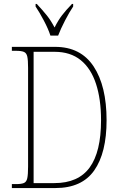

<svg xmlns="http://www.w3.org/2000/svg" viewBox="-20 -951 609 971"><path d="M40 0V-20H62Q88 -20 101 -25.5Q114 -31 118 -50Q122 -69 122 -109V-608Q122 -647 118 -665Q114 -683 101 -688.5Q88 -694 62 -694H40V-714H259Q388 -714 453.5 -615Q519 -516 519 -343Q519 -178 456.5 -89Q394 0 260 0ZM255 -25Q376 -25 433.5 -104Q491 -183 491 -343Q491 -449 465.5 -527Q440 -605 388 -647Q336 -689 256 -689H150V-25ZM235 -771Q224 -805 201.5 -847.5Q179 -890 160 -918V-931H166Q196 -899 216.5 -873.5Q237 -848 256 -812Q274 -848 293.5 -873.5Q313 -899 344 -931H350V-918Q331 -890 309 -847.5Q287 -805 274 -771Z"/></svg>

Font: Noto Serif Tamil Condensed Thin
Style: Regular
Weight: 100
Width: 3
Designer: Indian Type Foundry, Tom Grace, and the Monotype Design Team
Foundry: Monotype Imaging Inc.
Version: Version 2.004; ttfautohint (v1.8.4.7-5d5b)